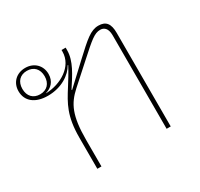

<svg xmlns="http://www.w3.org/2000/svg" viewBox="-121 -700 887 852"><g transform="rotate(-30 322.5 -274.0)"><path d="M151 0H172V-135C172 -260 196 -308 249 -356L348 -445C417 -507 440 -528 470 -528C488 -528 506 -517 506 -479V0H527V-479C527 -526 511 -548 472 -548C432 -548 402 -520 334 -457L229 -359L227 -361C263 -416 298 -468 298 -522V-536H277V-528C277 -452 197 -406 122 -404V-405C150 -413 174 -434 174 -473C174 -517 142 -548 97 -548C52 -548 20 -517 20 -473C20 -421 60 -390 124 -390C195 -390 246 -426 267 -464L269 -463C252 -430 235 -404 220 -380C180 -317 151 -270 151 -159ZM97 -413C62 -413 40 -436 40 -473C40 -510 62 -533 97 -533C132 -533 154 -510 154 -473C154 -436 132 -413 97 -413Z"/></g></svg>

Font: IBM Plex Thai Looped Thin
Style: Regular
Weight: 100
Designer: Mike Abbink, Paul van der Laan, Pieter van Rosmalen, Ben Mitchell, Mark Frömberg
Foundry: Bold Monday
Version: Version 1.0